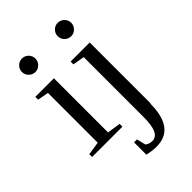

<svg xmlns="http://www.w3.org/2000/svg" viewBox="-257 -757 1066 1066"><g transform="rotate(-45 276.0 -224.5)"><path d="M185 -609Q185 -588 169.5 -572Q154 -556 132 -556Q111 -556 95 -571.5Q79 -587 79 -609Q79 -631 94.5 -646.5Q110 -662 132 -662Q154 -662 169.5 -646.5Q185 -631 185 -609ZM180 -34 259 -22V0H21V-22L99 -34V-425L34 -437V-459H180ZM413 -662Q434 -662 450 -646.5Q466 -631 466 -609Q466 -588 450.5 -572Q435 -556 413 -556Q391 -556 375.5 -571.5Q360 -587 360 -609Q360 -631 375.5 -646.5Q391 -662 413 -662ZM461 19H459Q459 213 314 213Q284 213 243 204V107H266L279 160Q296 174 321 174Q350 174 365 143Q380 112 380 44V-425L311 -437V-459H461Z"/></g></svg>

Font: Libra Serif Modern
Style: Regular
Weight: 400
Designer: Stefan Peev, Context Ltd
Foundry: Stefan Peev, Context Ltd
Version: Version 1.000